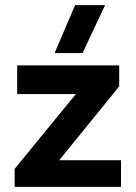

<svg xmlns="http://www.w3.org/2000/svg" viewBox="-20 -729 529 749"><path d="M193 -522H302L390 -709H273ZM37 0H452V-104H211L445 -392V-474H47V-362H276L37 -70Z"/></svg>

Font: Kanit Medium
Style: Regular
Weight: 500
Designer: Katatrad Team
Foundry: CadsonDemak
Version: Version 1.000;PS 001.000;hotconv 1.0.88;makeotf.lib2.5.64775